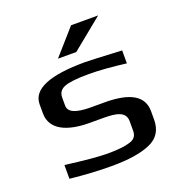

<svg xmlns="http://www.w3.org/2000/svg" viewBox="-125 -788 855 906"><g transform="rotate(-20 302.0 -335.0)"><path d="M255 -217H324C390 -217 435 -208 435 -160V-111C435 -87 423 -71 398 -64C373 -56 335 -52 285 -52C245 -52 175 -58 75 -71V-2C148 6 218 10 283 10C368 10 433 0 478 -20C524 -40 546 -76 546 -128V-170C546 -246 483 -284 355 -284H285C211 -284 174 -300 174 -333V-374C174 -396 184 -412 206 -421C227 -430 268 -435 328 -435C382 -435 445 -430 516 -421V-486C414 -491 353 -494 333 -494C153 -494 63 -456 63 -380V-335C63 -252 143 -217 255 -217ZM466 -680H330L218 -553H310Z"/></g></svg>

Font: Gamestation Extended
Style: Regular
Weight: 400
Width: 7
Designer: Jonas Hecksher
Foundry: Jonas Hecksher, Playtypeª, e-types AS
Version: Version 1.003